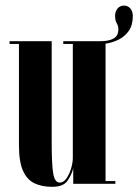

<svg xmlns="http://www.w3.org/2000/svg" viewBox="-20 -674 507 704"><path d="M171.5 11Q133.5 11 106.2 -2Q79 -15 64.2 -48Q49.5 -81 49.5 -141.5V-513H15V-523H169.5V-153.5Q169.5 -70 175.2 -37.2Q181 -4.5 199 -4.5Q213 -4.5 223.8 -20Q234.5 -35.5 240.8 -56.8Q247 -78 247 -94.5V-513H212V-523H348.5Q379 -523 396.5 -532.8Q414 -542.5 414 -567Q414 -578.5 408 -589Q402 -599.5 402 -615Q402 -632 411 -642.8Q420 -653.5 434.5 -653.5Q449 -653.5 458 -643Q467 -632.5 467 -615Q467 -581.5 451.8 -560.2Q436.5 -539 413.5 -528Q390.5 -517 367 -514V-10H403V0H248.5V-57Q243 -33.5 227.5 -11.2Q212 11 171.5 11Z"/></svg>

Font: Imbue 100pt
Style: Bold
Weight: 700
Designer: Tyler Finck
Foundry: Etcetera Type Company
Version: Version 1.102; ttfautohint (v1.8.3)